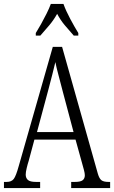

<svg xmlns="http://www.w3.org/2000/svg" viewBox="-20 -951 577 971"><path d="M0 0V-31H14Q38 -31 49.5 -46Q61 -61 75 -112L247 -714H294L475 -72Q482 -48 493 -39.5Q504 -31 529 -31H537V0H340V-31H359Q387 -31 398 -39.5Q409 -48 409 -65Q409 -74 404.5 -91.5Q400 -109 395 -126L362 -245H154L125 -137Q120 -122 115 -101Q110 -80 110 -68Q110 -51 121 -41Q132 -31 162 -31H183V0ZM167 -283H352L298 -486Q285 -537 275 -574Q265 -611 260 -637Q254 -610 244.5 -574Q235 -538 225 -499ZM161 -784Q173 -803 187.5 -829Q202 -855 215.5 -882Q229 -909 237 -931H301Q313 -897 335.5 -855Q358 -813 376 -784V-771H353Q329 -798 307.5 -823.5Q286 -849 269 -881Q251 -849 229.5 -823.5Q208 -798 184 -771H161Z"/></svg>

Font: Noto Serif Ethiopic ExtraCondensed Light
Style: Regular
Weight: 300
Width: 2
Designer: Monotype Design Team
Foundry: Monotype Imaging Inc.
Version: Version 2.102; ttfautohint (v1.8.4.7-5d5b)